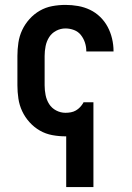

<svg xmlns="http://www.w3.org/2000/svg" viewBox="-20 -548 540 783"><path d="M250 215V8Q249 8 248.5 8Q248 8 247 8Q220 8 193 3Q166 -2 142.5 -15.5Q119 -29 100.5 -49.5Q82 -70 70.5 -94.5Q59 -119 55 -146Q51 -173 51 -200V-320Q51 -347 55 -374Q59 -401 70.5 -425.5Q82 -450 100.5 -470.5Q119 -491 142.5 -504.5Q166 -518 193 -523Q220 -528 247 -528Q273 -528 298.5 -523.5Q324 -519 347 -508Q370 -497 388.5 -479Q407 -461 419 -438.5Q431 -416 437 -390.5Q443 -365 443 -340Q443 -339 443 -338.5Q443 -338 443 -338H332Q332 -338 332 -338.5Q332 -339 332 -339Q332 -357 326.5 -374Q321 -391 310 -405Q299 -419 282 -425.5Q265 -432 247 -432Q227 -432 209 -422.5Q191 -413 180.5 -396.5Q170 -380 166 -360Q162 -340 162 -320V-200Q162 -180 166 -160Q170 -140 180.5 -123.5Q191 -107 209 -97.5Q227 -88 247 -88Q258 -88 269 -90Q280 -92 289.5 -97.5Q299 -103 306.5 -111Q314 -119 320 -129V-131H361V215Z"/></svg>

Font: Zed Mono
Style: Bold
Weight: 700
Monospace: yes
Designer: Belleve Invis
Foundry: Belleve Invis
Version: Version 1.0.0; ttfautohint (v1.8.4)